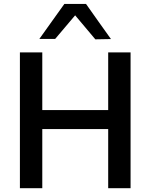

<svg xmlns="http://www.w3.org/2000/svg" viewBox="-20 -988 790 1008"><path d="M84.5 0V-713H202V-410H548V-713H665.5V0H548V-310.5H202V0ZM480.5 -781.5Q454 -813 427.8 -844.2Q401.5 -875.5 374.5 -907.5Q322.5 -845.5 269.5 -783.5H186.5Q219 -829 251.8 -875Q284.5 -921 318 -967.5H431.5Q464 -921 497 -874.8Q530 -828.5 562.5 -783Z"/></svg>

Font: Commissioner Medium
Style: Regular
Weight: 500
Designer: Kostas Bartsokas
Foundry: Kostas Bartsokas
Version: Version 1.000; ttfautohint (v1.8.3)